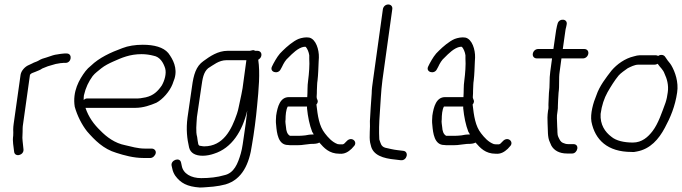

<svg xmlns="http://www.w3.org/2000/svg" viewBox="-20 -704 3048 858"><path d="M85 -36C84 -49 82 -62 81 -74L80 -88C80 -98 81 -105 81 -115C81 -125 81 -138 83 -149L114 -370L116 -372C119 -377 131 -380 138 -383C151 -389 158 -390 169 -398C177 -402 186 -404 194 -408L225 -417C229 -418 231 -419 234 -419C241 -420 246 -421 251 -422C254 -422 258 -422 263 -423H273C300 -423 305 -465 278 -465H268C261 -464 254 -464 249 -463L237 -461C230 -460 223 -459 217 -457L187 -447C175 -444 163 -440 152 -433C142 -427 135 -427 123 -420L108 -413C93 -407 75 -389 72 -370L41 -150C40 -142 39 -134 39 -126C39 -116 40 -107 39 -98C35 -71 41 -50 43 -27C45 0 87 -9 85 -36Z M354 -257C354 -265 354 -272 355 -278C363 -313 376 -339 394 -364C405 -378 419 -387 433 -399C448 -411 468 -421 486 -429C524 -446 560 -462 613 -462C632 -462 651 -459 666 -455C695 -450 710 -424 718 -399C725 -375 715 -343 703 -322C685 -296 666 -277 631 -269L608 -265C601 -264 595 -264 590 -264H369C364 -264 359 -262 354 -257ZM676 -20C678 -31 669 -40 658 -40H628C595 -40 567 -49 540 -55C493 -64 456 -92 428 -121C400 -148 376 -180 362 -222H584C621 -222 653 -234 679 -245C707 -260 738 -295 751 -328C754 -338 755 -338 760 -353C774 -400 753 -439 732 -467C710 -493 669 -504 618 -504C585 -504 552 -499 527 -489C475 -470 423 -446 386 -410C377 -403 369 -395 362 -386C334 -349 303 -295 314 -227C325 -187 346 -146 369 -117C403 -78 442 -38 500 -21C534 -10 577 2 621 2H652C663 2 674 -9 676 -20Z M1081 -435 1064 -310C1061 -292 1057 -273 1053 -255C1048 -235 1046 -216 1039 -196C1015 -125 978 -50 892 -50C888 -50 883 -51 877 -52C870 -52 868 -55 866 -60C864 -73 862 -80 861 -92C854 -116 858 -149 860 -181L880 -317C885 -352 889 -381 910 -399C933 -413 958 -435 992 -435ZM1130 -477H1120C1117 -479 1114 -480 1111 -480L1097 -477H998C953 -477 918 -452 889 -431C856 -408 845 -370 838 -317L818 -179C811 -126 816 -84 825 -45C831 -20 853 -8 886 -8C903 -8 922 -12 936 -17C1016 -42 1063 -118 1085 -210C1082 -178 1075 -129 1071 -103C1067 -77 1063 -41 1056 -18C1043 27 1026 70 982 79C952 88 916 92 879 92C834 92 798 72 792 36L789 22C783 -4 741 12 747 37L750 50C752 61 757 72 763 81C787 114 816 130 873 134C893 134 915 131 933 130L961 126C971 124 980 122 988 120C1062 98 1094 29 1106 -57C1115 -108 1124 -176 1129 -232C1136 -304 1143 -378 1134 -437C1142 -442 1147 -448 1148 -456C1150 -468 1142 -477 1130 -477Z M1353 -270H1271C1232 -270 1220 -228 1214 -187C1213 -170 1212 -160 1214 -145C1217 -109 1223 -56 1267 -56C1272 -55 1279 -55 1288 -55H1307C1319 -55 1333 -56 1344 -58L1361 -60C1366 -61 1371 -61 1375 -61C1385 -61 1400 -62 1407 -67C1428 -43 1451 -17 1497 -17C1520 -15 1536 -25 1551 -39L1560 -49C1581 -68 1554 -95 1532 -76L1522 -66C1517 -60 1513 -58 1504 -59C1499 -59 1494 -59 1489 -60C1464 -69 1446 -90 1432 -108C1406 -141 1400 -185 1394 -237C1397 -240 1399 -244 1400 -249C1401 -258 1394 -262 1395 -272C1396 -283 1396 -292 1396 -299L1397 -323C1397 -330 1398 -338 1399 -345C1402 -369 1403 -406 1404 -429L1405 -447C1406 -482 1392 -529 1362 -536C1347 -539 1327 -535 1314 -530C1290 -520 1261 -495 1243 -477C1226 -462 1214 -442 1202 -420L1196 -408C1182 -382 1222 -370 1234 -394L1240 -405C1248 -422 1256 -436 1269 -447C1286 -464 1312 -491 1339 -495H1346C1354 -486 1360 -471 1362 -457V-441C1364 -415 1361 -375 1357 -345C1353 -318 1355 -296 1353 -270ZM1266 -228H1352V-220C1356 -181 1363 -146 1375 -115C1378 -111 1380 -107 1382 -103H1380C1374 -103 1368 -103 1361 -102L1344 -99C1334 -98 1323 -97 1313 -97H1276C1263 -104 1259 -120 1258 -136C1257 -147 1254 -159 1256 -170C1256 -189 1258 -215 1266 -228Z M1691 -663 1647 -346C1644 -326 1641 -304 1641 -286C1638 -246 1635 -203 1633 -163C1635 -133 1629 -94 1634 -67C1635 -61 1636 -61 1637 -55C1646 -10 1693 4 1746 9L1771 12C1799 15 1809 -27 1782 -30L1757 -33C1738 -35 1719 -40 1701 -44C1682 -50 1681 -65 1675 -81C1673 -118 1674 -154 1677 -194C1681 -245 1682 -293 1689 -346L1733 -663C1735 -675 1727 -684 1715 -684C1703 -684 1693 -675 1691 -663Z M2051 -270H1969C1930 -270 1918 -228 1912 -187C1911 -170 1910 -160 1912 -145C1915 -109 1921 -56 1965 -56C1970 -55 1977 -55 1986 -55H2005C2017 -55 2031 -56 2042 -58L2059 -60C2064 -61 2069 -61 2073 -61C2083 -61 2098 -62 2105 -67C2126 -43 2149 -17 2195 -17C2218 -15 2234 -25 2249 -39L2258 -49C2279 -68 2252 -95 2230 -76L2220 -66C2215 -60 2211 -58 2202 -59C2197 -59 2192 -59 2187 -60C2162 -69 2144 -90 2130 -108C2104 -141 2098 -185 2092 -237C2095 -240 2097 -244 2098 -249C2099 -258 2092 -262 2093 -272C2094 -283 2094 -292 2094 -299L2095 -323C2095 -330 2096 -338 2097 -345C2100 -369 2101 -406 2102 -429L2103 -447C2104 -482 2090 -529 2060 -536C2045 -539 2025 -535 2012 -530C1988 -520 1959 -495 1941 -477C1924 -462 1912 -442 1900 -420L1894 -408C1880 -382 1920 -370 1932 -394L1938 -405C1946 -422 1954 -436 1967 -447C1984 -464 2010 -491 2037 -495H2044C2052 -486 2058 -471 2060 -457V-441C2062 -415 2059 -375 2055 -345C2051 -318 2053 -296 2051 -270ZM1964 -228H2050V-220C2054 -181 2061 -146 2073 -115C2076 -111 2078 -107 2080 -103H2078C2072 -103 2066 -103 2059 -102L2042 -99C2032 -98 2021 -97 2011 -97H1974C1961 -104 1957 -120 1956 -136C1955 -147 1952 -159 1954 -170C1954 -189 1956 -215 1964 -228Z M2361 -464C2359 -452 2367 -443 2379 -443H2447L2439 -384C2434 -351 2438 -322 2433 -288C2432 -272 2432 -257 2431 -242C2430 -230 2433 -223 2429 -209C2426 -188 2426 -169 2427 -152C2429 -123 2426 -91 2437 -69C2441 -61 2440 -61 2444 -53C2456 -32 2479 -18 2514 -18H2537C2561 -18 2572 -60 2542 -60H2519C2510 -60 2504 -62 2497 -65C2484 -70 2481 -80 2475 -92C2469 -105 2472 -121 2470 -138C2470 -161 2468 -168 2469 -189C2470 -200 2474 -219 2473 -230C2473 -249 2475 -269 2476 -289C2481 -323 2476 -352 2481 -384L2489 -443H2585C2597 -443 2607 -452 2609 -464C2611 -476 2603 -485 2591 -485H2495L2507 -570C2507 -573 2509 -578 2510 -583L2512 -593C2519 -621 2479 -624 2472 -599L2469 -588C2467 -580 2466 -573 2465 -568L2453 -485H2385C2373 -485 2363 -476 2361 -464Z M2921 -454C2918 -456 2914 -457 2911 -457H2838C2831 -457 2822 -455 2812 -452C2773 -443 2737 -417 2713 -389C2689 -358 2659 -320 2645 -278C2631 -245 2617 -196 2623 -160C2639 -79 2695 -25 2802 -25C2810 -24 2818 -25 2826 -27C2886 -38 2924 -82 2951 -133C2976 -179 2997 -229 3006 -291C3013 -337 2997 -383 2980 -412C2973 -424 2966 -429 2958 -442L2951 -452C2944 -460 2931 -461 2921 -454ZM2919 -419C2931 -401 2943 -394 2950 -374C2960 -353 2969 -324 2964 -291C2962 -275 2959 -260 2954 -245C2938 -202 2922 -152 2896 -118C2876 -92 2849 -67 2808 -67C2769 -67 2733 -75 2712 -93C2684 -114 2661 -147 2664 -195C2669 -233 2680 -265 2695 -292C2710 -318 2726 -344 2744 -366C2752 -376 2775 -392 2785 -399C2797 -405 2816 -415 2832 -415H2905C2909 -415 2914 -416 2919 -419Z"/></svg>

Font: PolanStronk
Style: Ita
Weight: 500
Version: Version 1.0